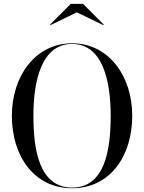

<svg xmlns="http://www.w3.org/2000/svg" viewBox="-20 -990 766 1020"><path d="M388 -924.5 529 -856.5 531 -859.5 421 -969.5H356L246 -859.5L248 -856.5ZM363 10C566 10 682.5 -162 682.5 -375C682.5 -588 556 -760 363 -760C170 -760 43 -588 43 -375C43 -162 160 10 363 10ZM363 -756.5C527 -756.5 568 -557 568 -375C568 -193 537 6.5 363 6.5C189 6.5 157.5 -193 157.5 -375C157.5 -557 199 -756.5 363 -756.5Z"/></svg>

Font: Bodoni* 48pt
Style: Regular
Weight: 400
Version: Version 2.3